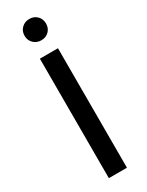

<svg xmlns="http://www.w3.org/2000/svg" viewBox="-227 -903 717 938"><g transform="rotate(-30 132.0 -434.0)"><path d="M176 -851Q193 -834 193 -808Q193 -782 176 -765Q159 -748 133 -748Q107 -748 89.5 -765Q72 -782 72 -808Q72 -834 89.5 -851Q107 -868 133 -868Q159 -868 176 -851ZM183 0H81V-674H183Z"/></g></svg>

Font: Hind Mysuru Medium
Style: Regular
Weight: 500
Designer: Manushi Parikh, Hitesh Malaviya
Foundry: Indian Type Foundry
Version: Version 0.703;PS 1.0;hotconv 1.0.86;makeotf.lib2.5.63406